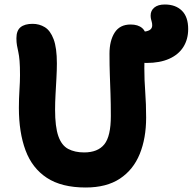

<svg xmlns="http://www.w3.org/2000/svg" viewBox="-20 -821 857 854"><path d="M632 -541Q589 -541 568.5 -564Q548 -587 548 -620Q548 -653 564 -666.5Q580 -680 611 -680Q633 -680 645 -687Q657 -694 657 -708Q657 -717 655 -723.5Q653 -730 651.5 -737Q650 -744 650 -752Q650 -774 666.5 -787.5Q683 -801 713 -801Q761 -801 789 -773.5Q817 -746 817 -692Q817 -646 795.5 -612Q774 -578 732.5 -559.5Q691 -541 632 -541ZM361 13Q254 13 188.5 -30Q123 -73 93.5 -152.5Q64 -232 64 -341Q64 -382 66.5 -420.5Q69 -459 69 -487Q69 -526 67 -550Q65 -574 61.5 -589.5Q58 -605 55.5 -619Q53 -633 53 -651Q53 -685 71.5 -700Q90 -715 125 -715Q155 -715 179.5 -700Q204 -685 218.5 -646.5Q233 -608 233 -539Q233 -510 231 -473.5Q229 -437 227 -401Q225 -365 225 -333Q225 -257 239.5 -215.5Q254 -174 283.5 -158.5Q313 -143 354 -143Q415 -143 444 -179Q473 -215 473 -305Q473 -361 471.5 -403.5Q470 -446 468.5 -488Q467 -530 467 -582Q467 -640 490 -676Q513 -712 561 -712Q594 -712 612.5 -696Q631 -680 631 -647Q631 -631 628.5 -614Q626 -597 624 -574.5Q622 -552 622 -518Q622 -465 626 -412Q630 -359 630 -298Q630 -206 601.5 -136Q573 -66 513.5 -26.5Q454 13 361 13Z"/></svg>

Font: Shantell Sans
Style: Bold
Weight: 700
Designer: Stephen Nixon, Anya Danilova, Shantell Martin
Foundry: Arrow Type
Version: Version 1.011;[c5ecc13dd]